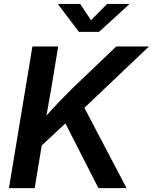

<svg xmlns="http://www.w3.org/2000/svg" viewBox="-20 -966 785 986"><path d="M149.9 -177.7 164.6 -307.6Q194.3 -344.7 222.9 -377.2Q251.5 -409.7 282.5 -441.9Q313.5 -474.1 349.1 -509.8L577.1 -727.5H745.1L379.4 -379.9L369.6 -382.3ZM25.9 0 146.5 -727.5H278.8L243.2 -511.2L211.9 -335.9L203.1 -272.5L158.2 0ZM485.4 0 310.5 -342.8 398.4 -440.9 629.9 0ZM392.1 -945.8 447.3 -861.8 529.8 -945.8H642.6L642.1 -942.4L488.3 -802.2H385.3L279.3 -942.4L279.8 -945.8Z"/></svg>

Font: Inter 17pt SemiBold
Style: Italic
Weight: 600
Italic angle: -9.3988°
Version: Version 4.001;git-66647c0bb